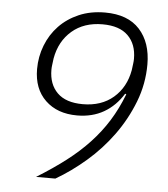

<svg xmlns="http://www.w3.org/2000/svg" viewBox="-51 -756 703 803"><g transform="rotate(5 300.0 -355.0)"><path d="M553 -509Q553 -427 523.5 -351Q494 -275 446 -209Q398 -143 336.5 -90Q275 -37 211 0H130Q198 -42 251.5 -83Q305 -124 347 -169Q389 -214 420.5 -264.5Q452 -315 476 -377L471 -379Q439 -327 390.5 -299Q342 -271 278 -271Q195 -271 145 -319Q95 -367 95 -450Q95 -502 113.5 -549.5Q132 -597 166 -632.5Q200 -668 248.5 -689Q297 -710 358 -710Q454 -710 503.5 -655.5Q553 -601 553 -509ZM298 -320Q376 -320 426.5 -363.5Q477 -407 490 -480Q492 -497 493.5 -507.5Q495 -518 495 -528Q495 -589 459 -624.5Q423 -660 352 -660Q274 -660 223.5 -616.5Q173 -573 160 -500Q158 -483 156.5 -472.5Q155 -462 155 -452Q155 -391 191 -355.5Q227 -320 298 -320Z"/></g></svg>

Font: IBM Plex Mono Light
Style: Italic
Weight: 300
Italic angle: -9°
Monospace: yes
Designer: Mike Abbink, Paul van der Laan, Pieter van Rosmalen
Foundry: Bold Monday
Version: Version 2.3